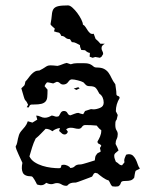

<svg xmlns="http://www.w3.org/2000/svg" viewBox="-20 -690 577 711"><path d="M193 -446Q202 -448 210 -451.5Q218 -455 227 -457L242 -452Q253 -456 266 -456Q279 -456 290 -456Q304 -456 310.5 -453.5Q317 -451 321 -448Q325 -445 328 -442.5Q331 -440 338 -440Q356 -440 366 -434.5Q376 -429 382 -420.5Q388 -412 393 -401Q398 -390 407 -378Q408 -369 409.5 -360Q411 -351 411 -342Q411 -336 417 -334.5Q423 -333 423 -327Q409 -304 409 -278L416 -264L412 -247Q408 -243 407.5 -238Q407 -233 407 -228Q407 -214 411.5 -207.5Q416 -201 416 -193Q416 -183 412 -175Q408 -167 408 -157Q411 -151 414 -145Q417 -139 419 -133Q414 -128 408.5 -124Q403 -120 403 -113Q403 -107 405 -101.5Q407 -96 409 -91Q415 -88 420 -83Q425 -78 432 -78L441 -89L440 -95Q440 -101 442.5 -106.5Q445 -112 447 -117Q453 -119 457 -119Q467 -119 473 -113Q479 -107 483 -99Q487 -91 490 -81.5Q493 -72 498 -66Q494 -63 490 -61.5Q486 -60 482 -57Q480 -51 479 -44.5Q478 -38 477 -32Q471 -24 463.5 -22Q456 -20 447 -20Q436 -20 432.5 -18.5Q429 -17 428 -14Q427 -11 425.5 -7.5Q424 -4 418 0L407 1L396 0Q391 -4 388.5 -10.5Q386 -17 382 -22Q373 -24 361 -32.5Q349 -41 341 -48L333 -50Q328 -49 326 -44.5Q324 -40 321 -36Q319 -35 309.5 -31.5Q300 -28 289.5 -24Q279 -20 270.5 -17Q262 -14 261 -14Q248 -14 242.5 -12Q237 -10 234 -7.5Q231 -5 230 -3.5Q229 -2 225 -2Q216 -2 208 -7Q200 -12 191 -12Q185 -12 180 -10Q175 -8 170 -8Q165 -8 160 -9.5Q155 -11 151 -13Q143 -4 131 -4Q128 -4 124 -5Q120 -6 117 -7Q116 -9 113.5 -14Q111 -19 108 -24Q105 -29 102 -33Q99 -37 96 -37Q71 -37 64.5 -50.5Q58 -64 63 -87Q61 -91 57 -100Q53 -109 48.5 -118.5Q44 -128 41 -136Q38 -144 38 -148Q42 -154 43.5 -161.5Q45 -169 46.5 -176.5Q48 -184 50.5 -191Q53 -198 58 -204Q66 -213 72.5 -221Q79 -229 83 -241L100 -236L118 -247L114 -262Q122 -262 130 -258Q138 -254 146 -254Q153 -254 159.5 -256.5Q166 -259 171 -262Q176 -262 180.5 -260Q185 -258 190 -258Q194 -258 198 -260Q201 -266 205 -272.5Q209 -279 217 -279Q226 -279 230 -271Q234 -263 241 -263Q247 -265 255.5 -268.5Q264 -272 270 -272Q275 -270 279 -269Q283 -268 288 -267L295 -279Q300 -281 306 -282.5Q312 -284 317 -286L326 -285Q337 -285 350.5 -290.5Q364 -296 364 -310Q364 -320 360 -329Q356 -338 348 -343Q340 -359 334 -365Q328 -371 311 -371Q303 -371 298 -375.5Q293 -380 289 -385Q282 -389 268 -392.5Q254 -396 246 -396Q239 -396 232.5 -386.5Q226 -377 214 -377Q207 -377 202 -382Q197 -387 190 -387L177 -381Q171 -382 165.5 -383.5Q160 -385 154 -385Q148 -379 145 -371L156 -358Q156 -341 155 -330.5Q154 -320 148.5 -314Q143 -308 133 -305.5Q123 -303 105 -303Q102 -303 98.5 -303Q95 -303 91 -301L86 -292L79 -293L84 -302Q79 -313 77 -315Q75 -317 73 -319.5Q71 -322 68.5 -330.5Q66 -339 59 -363Q68 -371 70 -373.5Q72 -376 74 -388Q80 -394 85 -401Q90 -408 96 -414.5Q102 -421 109 -425Q116 -429 126 -429Q140 -436 145.5 -440Q151 -444 155.5 -446Q160 -448 167.5 -448Q175 -448 193 -446ZM271 -213Q263 -213 256.5 -215Q250 -217 242 -217Q232 -217 225 -211L231 -203Q231 -199 227.5 -195.5Q224 -192 220 -192Q213 -192 208.5 -196.5Q204 -201 199 -205L202 -216Q186 -214 174 -204Q169 -208 162.5 -210.5Q156 -213 149 -213Q140 -204 131 -194.5Q122 -185 112 -177Q104 -161 99 -144.5Q94 -128 89 -111Q95 -98 108 -89.5Q121 -81 137 -76Q153 -71 169.5 -69Q186 -67 199 -67Q201 -67 205 -69L208 -79L217 -80Q222 -80 230 -76.5Q238 -73 240 -68Q251 -68 257 -74.5Q263 -81 277 -81Q281 -81 288 -83Q295 -85 303.5 -87.5Q312 -90 319.5 -92.5Q327 -95 331 -96Q332 -101 332.5 -107Q333 -113 337 -117Q339 -122 344 -124Q349 -126 353 -129L350 -142L355 -150Q353 -155 347 -157Q341 -159 341 -166Q346 -174 350.5 -184.5Q355 -195 355 -206V-208Q350 -211 346 -215.5Q342 -220 338 -225Q327 -226 317 -226.5Q307 -227 296 -227Q288 -227 283.5 -220Q279 -213 271 -213ZM270 -367 275 -363 263 -357 253 -362ZM167 -600Q171 -621 172 -635Q173 -649 178 -656.5Q183 -664 195 -667Q207 -670 232 -670Q239 -670 248.5 -661.5Q258 -653 266.5 -641.5Q275 -630 281 -618Q287 -606 287 -599Q293 -596 297 -589.5Q301 -583 305 -577Q309 -571 314 -567Q319 -563 327 -565L334 -546Q344 -538 352 -528H368Q363 -525 359.5 -521.5Q356 -518 356 -512Q356 -506 359 -501Q362 -496 362 -490L356 -480L350 -476L333 -479L323 -476L312 -480L313 -494Q304 -495 295 -504L281 -505Q279 -510 277.5 -514Q276 -518 276 -523Q268 -527 261.5 -530.5Q255 -534 246 -534L239 -545Q228 -545 222 -551Q216 -557 207 -557Q202 -569 196.5 -569.5Q191 -570 180 -574L183 -584Q179 -588 174.5 -591.5Q170 -595 167 -600Z"/></svg>

Font: ErikasBuero
Style: Regular
Weight: 400
Designer: Peter Wiegel
Foundry: Peter Wiegel
Version: Version 1.006